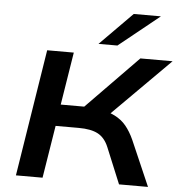

<svg xmlns="http://www.w3.org/2000/svg" viewBox="-61 -1005 999 1063"><g transform="rotate(5 438.0 -473.5)"><path d="M67 0 179 -705H327L280 -412H436L392 -393L697 -705H876L536 -365L483 -406Q542 -398 581 -378.5Q620 -359 645.5 -328Q671 -297 691 -253L801 0H640L557 -201Q536 -251 497.5 -271.5Q459 -292 391 -292H262L215 0ZM459 -765 639 -947H790L564 -765Z"/></g></svg>

Font: Nunito Sans 10pt Expanded
Style: Bold Italic
Weight: 700
Width: 7
Italic angle: -9°
Designer: Vernon Adams
Foundry: Vernon Adams
Version: Version 3.101;gftools[0.9.27]